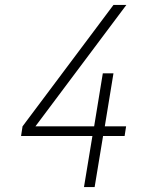

<svg xmlns="http://www.w3.org/2000/svg" viewBox="-20 -755 640 775"><path d="M319 0 353 -206H65L71 -245L438 -735H490L123 -245H360L395 -459H438L403 -245H489L483 -206H396L362 0Z"/></svg>

Font: Iosevka Curly XLtEx
Style: Italic
Weight: 200
Width: 7
Italic angle: -9°
Monospace: yes
Designer: Belleve Invis
Foundry: Belleve Invis
Version: Version 11.1.0; ttfautohint (v1.8.3)